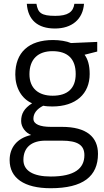

<svg xmlns="http://www.w3.org/2000/svg" viewBox="-20 -757 551 1017"><path d="M356 -529C333 -539 296 -545 261 -545C132 -545 61 -479 61 -362C61 -292 95 -233 150 -210C108 -183 92 -155 92 -116C92 -82 117 -53 145 -42C69 -25 31 26 31 91C31 186 108 240 248 240C420 240 499 177 499 58C499 -31 439 -85 308 -85H250C192 -85 157 -99 157 -128C157 -156 174 -179 209 -197C223 -194 241 -193 257 -193C382 -193 455 -260 455 -365C455 -412 445 -444 428 -467L495 -484V-535ZM104 90C104 24 147 -12 221 -12H307C392 -12 427 12 427 65C427 135 375 178 249 178C157 178 104 148 104 90ZM136 -364C136 -444 182 -486 258 -486C338 -486 381 -446 381 -365C381 -289 338 -250 259 -250C184 -250 136 -289 136 -364ZM271 -606C361 -606 419 -655 425 -737H374C368 -693 339 -673 273 -673C198 -673 181 -689 173 -737H122C128 -651 180 -606 271 -606Z"/></svg>

Font: Frost Regular
Style: Regular
Weight: 400
Designer: Lee Frost
Foundry: Lee Frost for Ice Communication Norge AS
Version: Version 2.011;hotconv 1.0.107;makeotfexe 2.5.65593